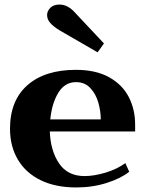

<svg xmlns="http://www.w3.org/2000/svg" viewBox="-20 -814 639 844"><path d="M187 -748Q187 -765 201 -779.5Q215 -794 242 -794Q279 -794 312 -756L437 -623L409 -584L243 -680Q215 -697 201 -713Q187 -729 187 -748ZM574 -236H199Q202 -152 239.5 -96Q277 -40 352 -40Q393 -40 443.5 -55Q494 -70 531 -97L548 -59Q512 -30 449.5 -10Q387 10 315 10Q224 10 158.5 -22Q93 -54 58.5 -112.5Q24 -171 24 -248Q24 -372 100.5 -439.5Q177 -507 314 -507Q401 -507 459.5 -474.5Q518 -442 546 -387.5Q574 -333 574 -267ZM423 -289Q423 -324 412.5 -362Q402 -400 377.5 -426.5Q353 -453 314 -453Q265 -453 236.5 -406.5Q208 -360 201 -289Z"/></svg>

Font: Trirong ExtraBold
Style: Regular
Weight: 800
Designer: Katatrad Team
Foundry: CadsonDemak
Version: Version 1.001